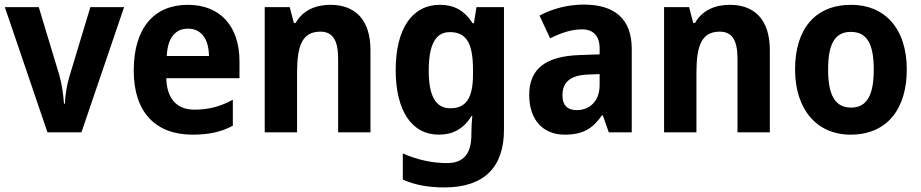

<svg xmlns="http://www.w3.org/2000/svg" viewBox="-20 -577 4014 837"><path d="M187 0H335L521 -546H374L283 -245C270 -201 264 -160 263 -125H259C256 -163 251 -204 239 -248L149 -546H1Z M799 -556C654 -556 563 -458 563 -269C563 -87 659 10 819 10C892 10 945 -2 995 -29V-142C939 -112 889 -99 827 -99C751 -99 707 -147 705 -236H1024V-309C1024 -464 939 -556 799 -556ZM799 -452C861 -452 890 -403 891 -333H707C711 -417 748 -452 799 -452Z M1420 -556C1358 -556 1300 -533 1269 -477H1261L1243 -546H1134V0H1275V-260C1275 -381 1299 -439 1377 -439C1432 -439 1454 -399 1454 -321V0H1595V-358C1595 -493 1527 -556 1420 -556Z M1898 -556C1776 -556 1705 -451 1705 -271C1705 -96 1774 10 1893 10C1951 10 1999 -12 2036 -72H2039C2037 -52 2035 -25 2035 -1V9C2035 96 1999 134 1928 134C1866 134 1800 120 1736 92V206C1793 231 1851 240 1918 240C2090 240 2177 152 2177 -11V-546H2057L2046 -476H2040C2004 -533 1957 -556 1898 -556ZM1941 -437C2011 -437 2042 -392 2042 -273V-253C2042 -144 2008 -105 1943 -105C1879 -105 1849 -159 1849 -269C1849 -383 1879 -437 1941 -437Z M2525 -557C2456 -557 2387 -539 2332 -509L2378 -410C2427 -434 2471 -449 2517 -449C2566 -449 2594 -421 2594 -366V-340L2507 -337C2361 -332 2287 -279 2287 -163C2287 -56 2346 10 2441 10C2522 10 2563 -16 2604 -74H2608L2634 0H2734V-364C2734 -494 2660 -557 2525 -557ZM2543 -252 2594 -254V-206C2594 -137 2551 -97 2495 -97C2456 -97 2432 -115 2432 -162C2432 -215 2462 -249 2543 -252Z M3161 -556C3099 -556 3041 -533 3010 -477H3002L2984 -546H2875V0H3016V-260C3016 -381 3040 -439 3118 -439C3173 -439 3195 -399 3195 -321V0H3336V-358C3336 -493 3268 -556 3161 -556Z M3933 -274C3933 -456 3834 -556 3691 -556C3533 -556 3446 -450 3446 -274C3446 -102 3539 10 3688 10C3848 10 3933 -103 3933 -274ZM3590 -274C3590 -385 3619 -438 3689 -438C3760 -438 3789 -385 3789 -274C3789 -163 3760 -108 3690 -108C3620 -108 3590 -163 3590 -274Z"/></svg>

Font: Noto Sans Telugu SemiCondensed
Style: Bold
Weight: 700
Width: 4
Designer: Jelle Bosma - Monotype Design Team
Foundry: Monotype Imaging Inc.
Version: Version 2.005